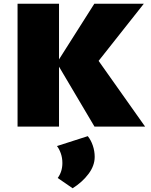

<svg xmlns="http://www.w3.org/2000/svg" viewBox="-20 -678 810 1028"><path d="M486 0 296 -321V0H74V-658H296V-360L485 -658H750L508 -352L757 0ZM289 275Q314 241 314 195Q314 167 305.5 143Q297 119 285 104L450 51Q467 72 477 101.5Q487 131 487 162Q487 209 454 253Q421 297 369 330Z"/></svg>

Font: Ysabeau Black
Style: Regular
Weight: 900
Designer: Christian Thalmann (Catharsis Fonts)
Version: Version 0.003